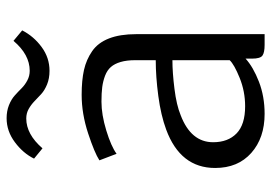

<svg xmlns="http://www.w3.org/2000/svg" viewBox="-144 -696 848 601"><g transform="rotate(-90 280.5 -396.0)"><path d="M473.6 7.8H439.9Q416 7.8 406.5 1Q397 -5.9 397 -31.2V-51.8Q370.6 -27.8 324.7 -10Q278.8 7.8 224.1 7.8Q148.9 7.8 101.8 -33.9Q54.7 -75.7 54.7 -147Q54.7 -255.9 174.8 -300.3Q219.7 -316.9 280.3 -325Q340.8 -333 392.1 -333V-397.5Q392.1 -423.8 386.5 -442.9Q380.9 -461.9 370.8 -473.4Q360.8 -484.9 343.8 -491.5Q326.7 -498 307.9 -500.5Q289.1 -502.9 262.2 -502.9Q221.7 -502.9 172.1 -487.8Q122.6 -472.7 99.1 -455.6L78.6 -509.3Q101.6 -524.4 163.1 -544.7Q224.6 -564.9 283.7 -564.9Q329.1 -564.9 361.6 -557.6Q394 -550.3 420.4 -532Q446.8 -513.7 460.2 -479.2Q473.6 -444.8 473.6 -394ZM248 -53.2Q294.4 -53.2 336.7 -70.3Q378.9 -87.4 392.1 -101.6V-280.8Q353.5 -280.8 302.5 -274.4Q251.5 -268.1 219.7 -254.9Q135.3 -222.7 135.3 -153.3Q135.3 -106.9 162.8 -80.1Q190.4 -53.2 248 -53.2ZM116.2 -687.5 84 -713.9Q100.6 -748 135.3 -773.9Q169.9 -799.8 210.4 -799.8Q232.9 -799.8 251.2 -792.5Q269.5 -785.2 281.5 -774.4Q293.5 -763.7 304.2 -752.9Q314.9 -742.2 328.9 -734.9Q342.8 -727.5 358.9 -727.5Q409.7 -727.5 452.6 -778.3L485.4 -751Q466.8 -714.8 433.3 -690.2Q399.9 -665.5 358.9 -665.5Q335 -665.5 316.4 -673.1Q297.9 -680.7 286.1 -691.4Q274.4 -702.1 263.7 -712.6Q252.9 -723.1 239.5 -730.7Q226.1 -738.3 209.5 -738.3Q160.2 -738.3 116.2 -687.5Z"/></g></svg>

Font: HaufeMerriweatherSansLt
Style: Regular
Weight: 300
Designer: Eben Sorkin
Foundry: Eben Sorkin
Version: Version 1.56